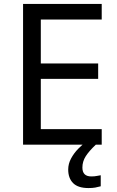

<svg xmlns="http://www.w3.org/2000/svg" viewBox="-20 -734 596 974"><path d="M496 0H97V-714H496V-635H187V-412H478V-334H187V-79H496ZM398 116Q398 161 443 161Q460 161 471.5 158.5Q483 156 491 155V211Q477 215 463 217.5Q449 220 429 220Q376 220 351 195Q326 170 326 126Q326 97 340.5 70Q355 43 376.5 21Q398 -1 418 -15L466 0Q432 32 415 58.5Q398 85 398 116Z"/></svg>

Font: Noto Sans PhagsPa
Style: Regular
Weight: 400
Designer: Monotype Design Team
Foundry: Monotype Imaging Inc.
Version: Version 2.004; ttfautohint (v1.8.4.7-5d5b)